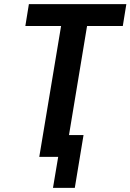

<svg xmlns="http://www.w3.org/2000/svg" viewBox="-20 -755 628 924"><path d="M340 149 382 -105H312L399 -630H571L588 -735H119L102 -630H274L169 0H260L235 149Z"/></svg>

Font: Iosevka Sparkle
Style: Bold Italic
Weight: 700
Italic angle: -9°
Designer: Belleve Invis
Foundry: Belleve Invis
Version: Version 4.5.0; ttfautohint (v1.8.3)